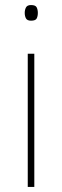

<svg xmlns="http://www.w3.org/2000/svg" viewBox="-20 -741 247 761"><path d="M103 -721Q121 -721 125.5 -711.5Q130 -702 130 -690Q130 -677 125.5 -668Q121 -659 103 -659Q88 -659 83 -668Q78 -677 78 -690Q78 -702 83 -711.5Q88 -721 103 -721ZM116 -528V0H90V-528Z"/></svg>

Font: Noto Sans Syriac Western Thin
Style: Regular
Weight: 100
Designer: Patrick Giasson and the Monotype Design Team
Foundry: Monotype Imaging Inc.
Version: Version 3.000; ttfautohint (v1.8.4.7-5d5b)